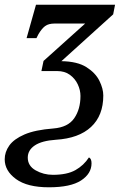

<svg xmlns="http://www.w3.org/2000/svg" viewBox="-56 -556 533 816"><path d="M152 240Q60 240 12 205Q-36 170 -36 121Q-36 90 -16.5 62.5Q3 35 48 15.5Q93 -4 171 -10Q233 -15 259.5 -53.5Q286 -92 286 -148Q286 -173 274.5 -197.5Q263 -222 241 -238Q219 -254 187 -254H120L129 -297L306 -456H177Q150 -456 135.5 -445Q121 -434 107 -410L99 -394H57L97 -536H433L425 -495L205 -296Q273 -295 311.5 -270.5Q350 -246 366.5 -212.5Q383 -179 383 -150Q383 -65 331 -16.5Q279 32 181 38Q122 42 92 62Q62 82 62 114Q62 149 95.5 168Q129 187 169 187Q229 187 264.5 167Q300 147 322 113Q333 118 333 138Q333 182 288.5 211Q244 240 152 240Z"/></svg>

Font: NotoSerif-Italic
Style: Regular
Weight: 400
Italic angle: -12°
Designer: Monotype Design Team
Foundry: Monotype Imaging Inc.
Version: Version 2.007; ttfautohint (v1.8) -l 8 -r 50 -G 200 -x 14 -D